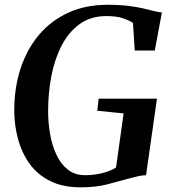

<svg xmlns="http://www.w3.org/2000/svg" viewBox="-20 -772 720 800"><path d="M316 8.5Q241.5 8.5 189 -17.8Q136.5 -44 104 -88.8Q71.5 -133.5 56 -189.5Q40.5 -245.5 39.5 -304.5Q38.5 -403 65.2 -485Q92 -567 142.5 -626.8Q193 -686.5 264.8 -719.2Q336.5 -752 426.5 -752Q480.5 -752 517.2 -747.2Q554 -742.5 579.8 -736.2Q605.5 -730 625.5 -725Q632.5 -723.5 639.5 -722.2Q646.5 -721 654.5 -720L625 -561.5H541.5L534 -676.5Q517.5 -687.5 491.5 -696.2Q465.5 -705 422.5 -705Q358 -705 312 -671.8Q266 -638.5 236.8 -582Q207.5 -525.5 194 -455Q180.5 -384.5 180.5 -309.5Q180.5 -259.5 189 -211.8Q197.5 -164 215.8 -125.8Q234 -87.5 263.2 -64.8Q292.5 -42 335 -42Q370.5 -42 405.2 -50.5Q440 -59 463.5 -74L495 -299.5L385.5 -310.5L391 -361H634L588.5 -42Q573.5 -42 553 -37.2Q532.5 -32.5 510.5 -26.5Q472 -15.5 425.5 -3.5Q379 8.5 316 8.5Z"/></svg>

Font: Merriweather 60pt SemiBold
Style: Italic
Weight: 600
Italic angle: -7.8°
Version: Version 2.101